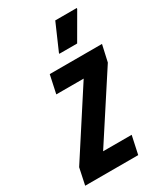

<svg xmlns="http://www.w3.org/2000/svg" viewBox="-202 -780 737 856"><g transform="rotate(-30 166.5 -352.5)"><path d="M-24 0 -6 -85 209 -417H68L88 -510H357L338 -425L122 -93H269L249 0ZM170 -567 171 -572 229 -705H340L339 -700L262 -567Z"/></g></svg>

Font: Saira ExtraCondensed
Style: Bold Italic
Weight: 700
Width: 2
Italic angle: -12°
Designer: Hector Gatti with collaboration of the Omnibus-Type team
Foundry: Omnibus-Type
Version: Version 1.101